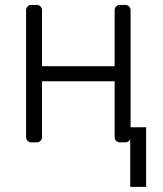

<svg xmlns="http://www.w3.org/2000/svg" viewBox="-20 -565 648 762"><path d="M83.5 -20.6V-524.9Q83.5 -533.4 89.5 -539.4Q95.5 -545.5 104 -545.5H125.7Q134.6 -545.5 140.6 -539.4Q146.7 -533.4 146.7 -524.9V-302.2H435V-524.9Q435 -533.4 441.1 -539.4Q447.1 -545.5 455.6 -545.5H477.3Q486.2 -545.5 492.2 -539.4Q498.2 -533.4 498.2 -524.9V-60H560V176.5H496.8V-13.1Q494.3 -7.1 489.2 -3.6Q484 0 477.3 0H455.6Q447.1 0 441.1 -6Q435 -12.1 435 -20.6V-242.5H146.7V-20.6Q146.7 -12.1 140.6 -6Q134.6 0 125.7 0H104Q95.5 0 89.5 -6Q83.5 -12.1 83.5 -20.6Z"/></svg>

Font: DeltaSans Light
Style: Regular
Weight: 300
Designer: Rasmus Andersson
Foundry: rsms
Version: Version 3.012